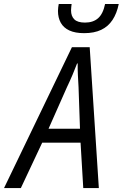

<svg xmlns="http://www.w3.org/2000/svg" viewBox="-81 -955 623 975"><path d="M-60.5 0 284.2 -715.3H374.5L420.9 0H341.8L328.1 -230.5H133.3L24.9 0ZM165.5 -301.3H325.2L317.9 -512.2Q315.9 -542.5 314.5 -574.7Q313 -606.9 313.5 -632.8H310.5Q300.3 -606 287.4 -575.2Q274.4 -544.4 258.3 -510.7ZM346.2 -786.6Q300.8 -786.6 271.2 -800.3Q241.7 -814 227.5 -839.6Q213.4 -865.2 213.4 -899.4Q213.4 -907.7 214.6 -917.7Q215.8 -927.7 217.3 -934.6H282.7Q281.7 -926.8 280.8 -918.7Q279.8 -910.6 279.8 -902.3Q279.8 -873 296.4 -856.7Q313 -840.3 350.6 -840.3Q392.1 -840.3 417.2 -862.5Q442.4 -884.8 452.6 -934.6H522Q512.2 -886.7 490.2 -853.5Q468.3 -820.3 432.9 -803.5Q397.5 -786.6 346.2 -786.6Z"/></svg>

Font: Open Sans SemiCondensed
Style: Italic
Weight: 400
Width: 4
Italic angle: -12°
Designer: Monotype Design Team
Foundry: Monotype Imaging Inc.
Version: Version 3.000